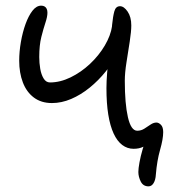

<svg xmlns="http://www.w3.org/2000/svg" viewBox="-20 -519 613 680"><path d="M506 141Q487 141 478.5 124Q470 107 470 90Q470 78 474 56Q478 34 485.5 8.5Q493 -17 504 -39L517 -21Q501 -6 487 1Q473 8 453 8Q431 8 413 -5.5Q395 -19 382.5 -46Q370 -73 363.5 -113Q357 -153 357 -207Q357 -231 359.5 -262Q362 -293 365.5 -325Q369 -357 372.5 -385Q376 -413 377 -431Q380 -461 385 -479Q390 -497 405 -497Q419 -497 432 -478Q445 -459 445 -429Q445 -408 439.5 -372Q434 -336 428 -298.5Q422 -261 422 -233Q422 -152 433 -104Q444 -56 466 -56Q480 -56 491.5 -63.5Q503 -71 513.5 -78Q524 -85 534 -85Q542 -85 550 -77Q558 -69 558 -51Q558 -27 547 11.5Q536 50 532 99Q531 118 524 129.5Q517 141 506 141ZM164 -154Q126 -154 100 -173.5Q74 -193 61 -227Q48 -261 48 -304Q48 -336 54 -370.5Q60 -405 70.5 -434Q81 -463 95 -481Q109 -499 126 -499Q133 -499 138 -496Q143 -493 145.5 -487.5Q148 -482 148 -474Q148 -460 141 -439Q134 -418 126.5 -388.5Q119 -359 119 -317Q119 -296 122.5 -275.5Q126 -255 134.5 -241Q143 -227 157 -227Q193 -227 230 -245Q267 -263 298.5 -292.5Q330 -322 351 -357.5Q372 -393 377 -427L397 -334Q381 -299 355 -266.5Q329 -234 297.5 -208.5Q266 -183 232 -168.5Q198 -154 164 -154Z"/></svg>

Font: Shantell Sans Light
Style: Regular
Weight: 300
Designer: Stephen Nixon, Anya Danilova, Shantell Martin
Foundry: Arrow Type
Version: Version 1.011;[c5ecc13dd]